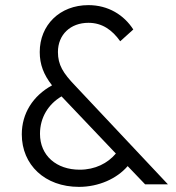

<svg xmlns="http://www.w3.org/2000/svg" viewBox="-20 -719 688 749"><path d="M288 10C365 10 436 -22 478 -71L546 0H635L273 -385C226 -434 206 -466 206 -516C206 -584 255 -630 325 -630C378 -630 417 -603 449 -558L500 -604C464 -660 403 -699 325 -699C213 -699 135 -621 135 -516C135 -468 150 -428 183 -386C108 -345 65 -276 65 -195C65 -76 155 10 288 10ZM136 -197C136 -261 169 -313 220 -343L432 -120C400 -82 351 -57 291 -57C200 -57 136 -112 136 -197Z"/></svg>

Font: MV Cash Light
Style: Regular
Weight: 300
Designer: Rodrigo Fuenzalida
Foundry: fragTYPE
Version: Version 1.100;Glyphs 3.1.2 (3151)